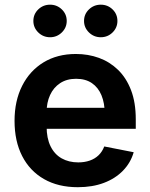

<svg xmlns="http://www.w3.org/2000/svg" viewBox="-20 -781 634 812"><path d="M309.1 10.7Q226.1 10.7 166 -23.7Q106 -58.1 73.7 -121.1Q41.5 -184.1 41.5 -270Q41.5 -354 73.5 -417.7Q105.5 -481.4 163.8 -517.1Q222.2 -552.7 300.8 -552.7Q353 -552.7 398.7 -536.1Q444.3 -519.5 479.2 -485.6Q514.2 -451.7 534.2 -399.7Q554.2 -347.7 554.2 -276.4V-236.3H101.6V-325.2H486.8L422.9 -300.3Q422.9 -344.7 409.2 -377.9Q395.5 -411.1 368.7 -429.4Q341.8 -447.8 301.8 -447.8Q262.2 -447.8 234.1 -429.2Q206.1 -410.6 191.7 -378.9Q177.2 -347.2 177.2 -308.1V-245.6Q177.2 -196.3 193.8 -162.4Q210.4 -128.4 240.7 -111.3Q271 -94.2 311 -94.2Q337.4 -94.2 359.4 -101.8Q381.3 -109.4 397 -124.5Q412.6 -139.6 420.9 -161.6L545.4 -137.2Q532.7 -92.8 500.2 -59.3Q467.8 -25.9 419.4 -7.6Q371.1 10.7 309.1 10.7ZM406.2 -623.5Q377 -623.5 356.2 -643.8Q335.4 -664.1 335.4 -692.4Q335.4 -721.2 356.2 -741.2Q377 -761.2 406.2 -761.2Q435.5 -761.2 456.1 -741.2Q476.6 -721.2 476.6 -692.4Q476.6 -664.1 456.1 -643.8Q435.5 -623.5 406.2 -623.5ZM191.9 -623.5Q162.6 -623.5 141.8 -643.8Q121.1 -664.1 121.1 -692.4Q121.1 -721.2 141.8 -741.2Q162.6 -761.2 191.9 -761.2Q220.7 -761.2 241.5 -741.2Q262.2 -721.2 262.2 -692.4Q262.2 -664.1 241.5 -643.8Q220.7 -623.5 191.9 -623.5Z"/></svg>

Font: Inter
Style: 650
Weight: 650
Designer: Rasmus Andersson
Foundry: rsms
Version: Version 4.001;git-66647c0bb